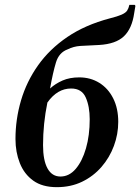

<svg xmlns="http://www.w3.org/2000/svg" viewBox="-20 -764 580 794"><path d="M515 -744H537L540 -740L535 -710Q526 -646 492.5 -614Q459 -582 390 -578Q339 -576 311.5 -574Q284 -572 260 -560Q224 -547 211.5 -506Q199 -465 187 -398Q209 -418 238.5 -431Q268 -444 308 -444Q354 -444 390.5 -421.5Q427 -399 448 -357.5Q469 -316 469 -260Q469 -209 451 -160.5Q433 -112 399.5 -73.5Q366 -35 319.5 -12.5Q273 10 215 10Q155 10 117.5 -17Q80 -44 62 -89.5Q44 -135 44 -189Q44 -271 67 -349Q90 -427 137.5 -494Q185 -561 258.5 -611Q332 -661 434 -688Q466 -696 483 -703.5Q500 -711 506 -720.5Q512 -730 515 -744ZM158 -164Q158 -101 176.5 -67.5Q195 -34 230 -34Q266 -34 293 -65.5Q320 -97 335.5 -150.5Q351 -204 351 -271Q351 -324 334.5 -361Q318 -398 274 -398Q217 -398 176 -340Q158 -252 158 -164Z"/></svg>

Font: Spectral SemiBold
Style: Italic
Weight: 600
Italic angle: -10°
Designer: Jean-Baptiste Levee
Foundry: Production Type
Version: Version 2.001